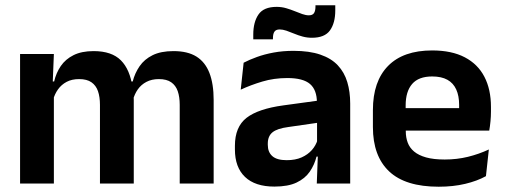

<svg xmlns="http://www.w3.org/2000/svg" viewBox="-20 -695 1914 727"><path d="M660.5 0V-298Q660.5 -328 653 -349.8Q645.5 -371.5 628.2 -383.5Q611 -395.5 581.5 -395.5Q554.5 -395.5 534.5 -385Q514.5 -374.5 502 -356.8Q489.5 -339 483.5 -316.5L469.5 -386.5H482.5Q490.5 -418 508.5 -444.2Q526.5 -470.5 557.8 -486Q589 -501.5 637 -501.5Q690.5 -501.5 723.8 -480.8Q757 -460 773 -418.8Q789 -377.5 789 -316.5V0ZM56 0V-490.5H184L179 -366L184 -360.5V0ZM358.5 0V-298Q358.5 -328 351 -349.8Q343.5 -371.5 326.2 -383.5Q309 -395.5 279.5 -395.5Q252 -395.5 232.2 -385Q212.5 -374.5 199.8 -356.8Q187 -339 181 -316.5L161 -386.5H185Q192.5 -419 210.2 -445Q228 -471 258.5 -486.2Q289 -501.5 334.5 -501.5Q403 -501.5 437.8 -466.5Q472.5 -431.5 481.5 -364.5Q483.5 -354.5 485 -341.2Q486.5 -328 486.5 -316.5V0Z M1179.5 0 1184 -120 1180.5 -131V-284.5L1180 -306.5Q1180 -354.5 1153.8 -377Q1127.5 -399.5 1068 -399.5Q1017.5 -399.5 973.2 -386.2Q929 -373 891.5 -355.5L902.5 -457.5Q924.5 -469 952.8 -479.2Q981 -489.5 1016 -496Q1051 -502.5 1091.5 -502.5Q1151.5 -502.5 1193 -488.2Q1234.5 -474 1259.2 -447.5Q1284 -421 1295 -384.2Q1306 -347.5 1306 -303V0ZM1019 11.5Q946 11.5 907.8 -25Q869.5 -61.5 869.5 -129V-143Q869.5 -214.5 913.5 -248.8Q957.5 -283 1053 -296L1192 -315L1199.5 -232.5L1071.5 -214Q1029.5 -208.5 1011.8 -194Q994 -179.5 994 -151.5V-146.5Q994 -119 1011.2 -103.8Q1028.5 -88.5 1065.5 -88.5Q1098.5 -88.5 1122 -99Q1145.5 -109.5 1160.8 -126.8Q1176 -144 1182.5 -165.5L1200.5 -102H1178.5Q1170.5 -70.5 1152.8 -44.8Q1135 -19 1103 -3.8Q1071 11.5 1019 11.5ZM1161 -552Q1143 -552 1126.2 -556.5Q1109.5 -561 1094 -567.5Q1078.5 -574 1064.5 -578.8Q1050.5 -583.5 1039 -583.5Q1025 -583.5 1019.2 -575.2Q1013.5 -567 1013.5 -550.5V-546H939V-564Q939 -611.5 958.8 -640.2Q978.5 -669 1027.5 -669Q1046.5 -669 1063.5 -664Q1080.5 -659 1095.8 -652.8Q1111 -646.5 1124.5 -641.8Q1138 -637 1149.5 -637Q1163.5 -637 1169 -645.5Q1174.5 -654 1174.5 -670V-675H1249.5V-655.5Q1249.5 -608 1229.5 -580Q1209.5 -552 1161 -552Z M1641 12Q1515 12 1453.5 -46Q1392 -104 1392 -214V-278Q1392 -387 1449.5 -445.5Q1507 -504 1616.5 -504Q1690.5 -504 1740 -478Q1789.5 -452 1814.2 -404.2Q1839 -356.5 1839 -290V-272.5Q1839 -254.5 1837.2 -235.8Q1835.5 -217 1832.5 -200.5H1716.5Q1718 -228 1718.2 -252.8Q1718.5 -277.5 1718.5 -297.5Q1718.5 -332 1707.5 -356.2Q1696.5 -380.5 1674 -393Q1651.5 -405.5 1616.5 -405.5Q1565 -405.5 1540.5 -377Q1516 -348.5 1516 -296V-250.5L1516.5 -236V-197.5Q1516.5 -174.5 1523.8 -155Q1531 -135.5 1548 -121.2Q1565 -107 1593.2 -99Q1621.5 -91 1664 -91Q1710 -91 1751.8 -101.2Q1793.5 -111.5 1831 -129L1820 -28Q1786.5 -9.5 1741.2 1.2Q1696 12 1641 12ZM1460 -200.5V-285.5H1806.5V-200.5Z"/></svg>

Font: Anek Odia SemiBold
Style: Regular
Weight: 600
Version: Version 1.003